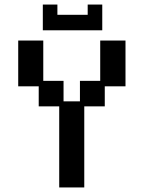

<svg xmlns="http://www.w3.org/2000/svg" viewBox="-20 -811 632 843"><path d="M240 12V-344H150V-432H60V-633H170V-456H259V-366H331V-456H420V-633H531V-432H440V-344H350V12ZM168 -678V-791H232V-746H365V-791H429V-678Z"/></svg>

Font: Pixelify Sans Medium
Style: Regular
Weight: 500
Designer: Stefie Justprince
Foundry: Typecalism Foundryline
Version: Version 1.000;February 13, 2025;FontCreator 15.0.0.3015 64-b